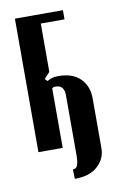

<svg xmlns="http://www.w3.org/2000/svg" viewBox="-74 -539 437 701"><g transform="rotate(-10 144.0 -188.0)"><path d="M122 -461V-282L101 -259L110 -250Q121 -256 129 -258.5Q137 -261 151 -261Q205 -261 233 -232.5Q261 -204 261 -160V26Q261 64 231.5 91.5Q202 119 146 119L145 84Q159 84 163 70Q167 56 167 39V-188Q167 -205 159.5 -215Q152 -225 135 -225Q127 -225 122 -221V0H32V-495H210V-461Z"/></g></svg>

Font: Moniqa ExtBd Cond Paragraph
Style: Regular
Weight: 800
Width: 3
Designer: Rajesh Rajput
Foundry: Rajesh Rajput
Version: Version 1.000